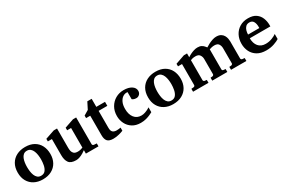

<svg xmlns="http://www.w3.org/2000/svg" viewBox="78 -1486 3532 2389"><g transform="rotate(-30 1844.5 -291.0)"><path d="M498 -236.8Q498 -169.4 469.7 -117.9Q441.4 -66.4 388.2 -37.4Q335 -8.3 260.3 -8.3Q191.9 -8.3 139.6 -35.9Q87.4 -63.5 58.1 -115Q28.8 -166.5 28.8 -237.3Q28.8 -311 59.1 -363Q89.4 -415 143.1 -442.4Q196.8 -469.7 266.1 -469.7Q340.8 -469.7 392.6 -439.9Q444.3 -410.2 471.2 -357.7Q498 -305.2 498 -236.8ZM363.3 -237.3Q363.3 -266.1 359.1 -297.6Q355 -329.1 344 -356.4Q333 -383.8 313.2 -400.9Q293.5 -418 262.7 -418Q232.4 -418 213.1 -401.6Q193.8 -385.3 183.1 -358.6Q172.4 -332 168.2 -301Q164.1 -270 164.1 -241.2Q164.1 -211.9 168 -180.2Q171.9 -148.4 182.6 -120.8Q193.4 -93.3 212.9 -76.2Q232.4 -59.1 263.7 -59.1Q304.7 -59.1 326.2 -86.9Q347.7 -114.7 355.5 -156Q363.3 -197.3 363.3 -237.3Z M1063 -19.5H881.8V-69.3Q865.2 -56.2 841.1 -42Q816.9 -27.8 790.3 -18.1Q763.7 -8.3 739.3 -8.3Q662.6 -8.3 634.5 -47.4Q606.4 -86.4 606.4 -155.3V-387.7H547.9V-424.8L680.2 -469.7H727.1V-190.4Q727.1 -168.5 731.9 -145.5Q736.8 -122.6 754.2 -106.7Q771.5 -90.8 809.6 -90.8Q830.6 -90.8 850.8 -95.9Q871.1 -101.1 881.8 -106V-387.7H825.2V-424.8L956.5 -469.7H1002V-85.4Q1002 -77.1 1008.5 -71.3Q1015.1 -65.4 1023.4 -64.5L1063 -61.5Z M1417.5 -39.1Q1394.5 -29.3 1354 -18.8Q1313.5 -8.3 1273.4 -8.3Q1213.4 -8.3 1189 -35.4Q1164.6 -62.5 1164.6 -119.1V-400.9H1105V-437L1174.3 -478.5L1222.7 -574.2H1285.2V-458.5H1410.2V-400.9H1285.2V-156.2Q1285.2 -113.3 1304.2 -95.7Q1323.2 -78.1 1358.9 -78.1Q1374.5 -78.1 1391.4 -80.1Q1408.2 -82 1417.5 -84Z M1844.7 -59.1Q1832 -51.8 1806.6 -39.8Q1781.2 -27.8 1745.8 -18.1Q1710.4 -8.3 1667.5 -8.3Q1597.7 -8.3 1548.8 -39.3Q1500 -70.3 1474.9 -120.8Q1449.7 -171.4 1449.7 -230Q1449.7 -301.3 1481 -355.2Q1512.2 -409.2 1564.9 -439.5Q1617.7 -469.7 1682.1 -469.7Q1752.9 -469.7 1795.2 -441.9Q1837.4 -414.1 1837.4 -370.6Q1837.4 -340.3 1817.9 -321.5Q1798.3 -302.7 1773.9 -302.7Q1749 -302.7 1734.1 -309.3Q1719.2 -315.9 1713.4 -321.8V-422.9Q1708 -423.8 1704.6 -423.8Q1701.2 -423.8 1696.3 -423.8Q1668.9 -423.8 1642.6 -405.3Q1616.2 -386.7 1599.1 -349.6Q1582 -312.5 1582 -256.3Q1582 -177.2 1618.7 -130.6Q1655.3 -84 1718.8 -84Q1746.6 -84 1773.2 -93.3Q1799.8 -102.5 1819.3 -113.3Q1838.9 -124 1844.7 -128.4Z M2370.6 -236.8Q2370.6 -169.4 2342.3 -117.9Q2314 -66.4 2260.7 -37.4Q2207.5 -8.3 2132.8 -8.3Q2064.5 -8.3 2012.2 -35.9Q1960 -63.5 1930.7 -115Q1901.4 -166.5 1901.4 -237.3Q1901.4 -311 1931.6 -363Q1961.9 -415 2015.6 -442.4Q2069.3 -469.7 2138.7 -469.7Q2213.4 -469.7 2265.1 -439.9Q2316.9 -410.2 2343.8 -357.7Q2370.6 -305.2 2370.6 -236.8ZM2235.8 -237.3Q2235.8 -266.1 2231.7 -297.6Q2227.5 -329.1 2216.6 -356.4Q2205.6 -383.8 2185.8 -400.9Q2166 -418 2135.3 -418Q2105 -418 2085.7 -401.6Q2066.4 -385.3 2055.7 -358.6Q2044.9 -332 2040.8 -301Q2036.6 -270 2036.6 -241.2Q2036.6 -211.9 2040.5 -180.2Q2044.4 -148.4 2055.2 -120.8Q2065.9 -93.3 2085.4 -76.2Q2105 -59.1 2136.2 -59.1Q2177.2 -59.1 2198.7 -86.9Q2220.2 -114.7 2228 -156Q2235.8 -197.3 2235.8 -237.3Z M3188 -19.5H2967.3V-61.5L2995.6 -64.5Q3003.9 -65.4 3010 -71.3Q3016.1 -77.1 3016.1 -85.4V-302.2Q3016.1 -335.4 2999.5 -361.1Q2982.9 -386.7 2938 -386.7Q2917 -386.7 2897 -381.8Q2877 -377 2865.7 -372.6V-85.4Q2865.7 -66.4 2885.7 -64.5L2914.1 -61.5V-19.5H2697.8V-61.5L2725.1 -64.5Q2733.4 -65.4 2739.5 -71.3Q2745.6 -77.1 2745.6 -85.4V-302.2Q2745.6 -335.4 2727.8 -361.1Q2710 -386.7 2668 -386.7Q2641.1 -386.7 2622.1 -381.8Q2603 -377 2595.2 -372.6V-85.4Q2595.2 -77.1 2601.6 -71.3Q2607.9 -65.4 2615.7 -64.5L2643.6 -61.5V-19.5H2421.9V-61.5L2455.6 -64.5Q2463.9 -65.4 2469.5 -71.3Q2475.1 -77.1 2475.1 -85.4V-386.7H2417.5V-423.8L2549.8 -469.7H2595.2V-414.6Q2611.8 -426.8 2636.7 -439.5Q2661.6 -452.1 2689.5 -460.9Q2717.3 -469.7 2742.7 -469.7Q2776.9 -469.7 2797.9 -458.5Q2818.8 -447.3 2831.1 -432.9Q2843.3 -418.5 2851.6 -408.2Q2871.1 -421.4 2898.7 -435.5Q2926.3 -449.7 2956.3 -459.7Q2986.3 -469.7 3011.7 -469.7Q3052.7 -469.7 3077.4 -454.6Q3102.1 -439.5 3114.7 -416.7Q3127.4 -394 3131.6 -370.8Q3135.7 -347.7 3135.7 -332V-85.4Q3135.7 -77.1 3141.8 -71.3Q3147.9 -65.4 3155.8 -64.5L3188 -61.5Z M3661.1 -61.5Q3636.7 -44.4 3585.2 -26.4Q3533.7 -8.3 3471.2 -8.3Q3395 -8.3 3344 -38.6Q3293 -68.8 3267.3 -120.1Q3241.7 -171.4 3241.7 -233.4Q3241.7 -301.8 3269.8 -355Q3297.9 -408.2 3349.1 -439Q3400.4 -469.7 3468.8 -469.7Q3539.6 -469.7 3581.5 -440.2Q3623.5 -410.6 3642.3 -363.5Q3661.1 -316.4 3661.1 -264.2Q3661.1 -258.8 3661.1 -253.4Q3661.1 -248 3661.1 -242.7H3365.7Q3365.7 -168.9 3402.1 -126Q3438.5 -83 3504.9 -83Q3554.2 -83 3597.2 -100.1Q3640.1 -117.2 3661.1 -133.8ZM3532.2 -293.5V-313Q3532.2 -356.4 3515.4 -386.5Q3498.5 -416.5 3458.5 -416.5Q3425.3 -416.5 3406 -397.5Q3386.7 -378.4 3378.4 -350.1Q3370.1 -321.8 3370.1 -293.5Z"/></g></svg>

Font: Annapurna SIL
Style: Bold
Weight: 700
Designer: Peter Martin, Annie Olsen
Foundry: SIL International
Version: Version 2.000